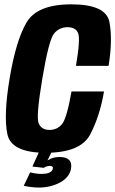

<svg xmlns="http://www.w3.org/2000/svg" viewBox="-20 -701 532 886"><path d="M191 4Q351.5 4 396 -80.2Q440.5 -164.5 460 -279H310Q288.5 -156 266.5 -128.8Q244.5 -101.5 208.5 -101.5Q171.5 -101.5 158.5 -131.5Q145.5 -161.5 175.5 -339.5Q205.5 -518.5 230 -547Q254.5 -575.5 292 -575.5Q328 -575.5 340 -549.2Q352 -523 330.5 -397H481Q500.5 -515.5 485.2 -598.2Q470 -681 309 -681Q150.5 -681 101.8 -596.2Q53 -511.5 24.5 -339.5Q-4 -169.5 13.8 -82.8Q31.5 4 191 4ZM160 164.5Q185 164.5 209.8 158.8Q234.5 153 255.5 142Q276.5 131 290.2 114.8Q304 98.5 307.5 78Q312.5 51 298.8 37.2Q285 23.5 256 23.5Q232.5 23.5 215 31Q197.5 38.5 187 48L182 73.5Q187.5 69.5 195 67Q202.5 64.5 209 64.5Q217.5 64.5 221.5 67.8Q225.5 71 223.5 78Q222 88 209.2 94.8Q196.5 101.5 170.5 101.5Q156 101.5 142 99.2Q128 97 119 94.5L89.5 156.5Q105.5 160 124.5 162.2Q143.5 164.5 160 164.5ZM182 73.5 218.5 0H160L129.5 67.5Z"/></svg>

Font: Anybody Condensed
Style: Bold Italic
Weight: 700
Width: 3
Italic angle: -10°
Version: Version 1.113;gftools[0.9.25]